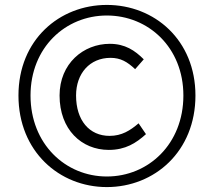

<svg xmlns="http://www.w3.org/2000/svg" viewBox="-20 -748 869 780"><path d="M414 12C608 12 774 -133 774 -360C774 -585 608 -728 414 -728C221 -728 55 -586 55 -360C55 -133 221 12 414 12ZM414 -31C246 -31 104 -163 104 -360C104 -555 246 -685 414 -685C583 -685 725 -555 725 -360C725 -163 583 -31 414 -31ZM422 -139C490 -139 533 -167 573 -203L543 -247C509 -218 475 -196 425 -196C343 -196 289 -259 289 -360C289 -450 345 -513 429 -513C470 -513 497 -497 529 -467L564 -507C528 -543 488 -570 426 -570C319 -570 222 -490 222 -360C222 -222 311 -139 422 -139Z"/></svg>

Font: Source Han Sans JP Normal
Style: Regular
Weight: 350
Designer: Ryoko NISHIZUKA 西塚涼子 (kana, bopomofo & ideographs); Paul D. Hunt (Latin, Greek & Cyrillic); Sandoll Communications 산돌커뮤니
Foundry: Adobe
Version: Version 2.002;hotconv 1.0.116;makeotfexe 2.5.65601